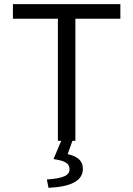

<svg xmlns="http://www.w3.org/2000/svg" viewBox="-20 -676 640 922"><path d="M258 0H274L237 88C294 96 314 110 314 136C314 165 289 180 205 186L213 226C319 221 378 193 378 135C378 94 351 75 305 64L328 0H342V-586H558V-656H42V-586H258Z"/></svg>

Font: Hasklig
Style: Regular
Weight: 400
Monospace: yes
Designer: Paul D. Hunt, Teo Tuominen
Foundry: Adobe Systems Incorporated
Version: Version 2.030;PS 1.0;hotconv 16.6.51;makeotf.lib2.5.65220